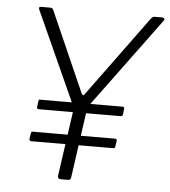

<svg xmlns="http://www.w3.org/2000/svg" viewBox="-53 -790 740 838"><g transform="rotate(5 317.0 -371.0)"><path d="M625 -742Q630 -742 633 -738Q636 -734 632 -729L340 -333Q336 -329 334 -324.5Q332 -320 331 -310L289 -13Q288 -5 284.5 -2.5Q281 0 273 0H244Q237 0 233.5 -4Q230 -8 231 -13L272 -300Q273 -308 273 -312Q273 -316 271 -321L86 -730Q84 -736 85.5 -739Q87 -742 95 -742H132Q140 -742 143 -739Q146 -736 148 -731L302 -382Q307 -373 310 -373.5Q313 -374 319 -383L576 -734Q582 -740 584.5 -741Q587 -742 595 -742H625ZM490 -305Q489 -300 486.5 -298.5Q484 -297 478 -297L123 -296Q118 -296 115.5 -298.5Q113 -301 114 -305L117 -331Q118 -336 119 -337Q120 -338 123 -338L485 -339Q489 -339 491.5 -336.5Q494 -334 493 -331ZM469 -163Q468 -158 466 -156.5Q464 -155 458 -155L103 -154Q98 -154 95 -156.5Q92 -159 93 -164L97 -189Q98 -194 99 -195Q100 -196 102 -196L465 -197Q468 -197 471 -194.5Q474 -192 473 -189Z"/></g></svg>

Font: Libre Franklin Thin ExtraLight
Style: Italic
Weight: 250
Italic angle: -8°
Version: Version 3.000